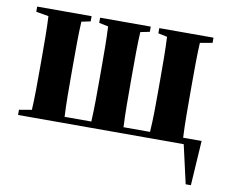

<svg xmlns="http://www.w3.org/2000/svg" viewBox="-71 -547 954 799"><g transform="rotate(10 406.0 -147.5)"><path d="M540 -436 578 -428C581 -376 581 -305 581 -251V-207C581 -151 581 -78 577 -26H465C462 -78 462 -151 462 -207V-251C462 -305 462 -376 465 -428L504 -436V-458H290V-436L329 -428C332 -376 332 -305 332 -251V-207C332 -151 332 -78 329 -26H216C213 -78 213 -151 213 -207V-251C213 -305 213 -376 216 -428L254 -436V-458H24V-436L77 -427C80 -375 80 -305 80 -251V-207C80 -153 80 -82 77 -31L24 -22V0H724L761 163H783L795 -26H717C714 -78 714 -151 714 -207V-251C714 -305 714 -375 717 -427L769 -436V-458H540Z"/></g></svg>

Font: Source Serif 4 Display
Style: Bold
Weight: 700
Designer: Frank Grießhammer
Foundry: Adobe Systems Incorporated
Version: Version 4.004;hotconv 1.0.117;makeotfexe 2.5.65602